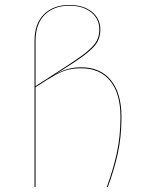

<svg xmlns="http://www.w3.org/2000/svg" viewBox="-20 -753 593 773"><path d="M469 -282Q469 -201 454 -134Q439 -67 414 0H410Q435 -68 450 -135.5Q465 -203 465 -282Q465 -377 423.5 -427.5Q382 -478 308 -478Q277 -478 254.5 -472.5Q232 -467 203.5 -451.5Q175 -436 123 -402V0H119V-588Q119 -658 157 -695.5Q195 -733 259 -733Q316 -733 350 -705.5Q384 -678 384 -634Q384 -604 370.5 -581.5Q357 -559 317.5 -529.5Q278 -500 193 -448Q225 -467 250.5 -474.5Q276 -482 308 -482Q384 -482 426.5 -430Q469 -378 469 -282ZM150 -424Q172 -437 177 -441Q271 -501 309 -528.5Q347 -556 363.5 -579Q380 -602 380 -634Q380 -677 347 -703.5Q314 -730 259 -730Q197 -730 160 -693.5Q123 -657 123 -588V-406Z"/></svg>

Font: FiraGO Four
Style: Regular
Weight: 100
Designer: bBox Type
Foundry: bBox Type GmbH
Version: Version 1.001